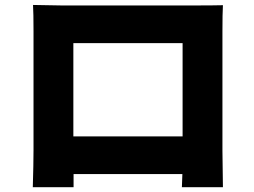

<svg xmlns="http://www.w3.org/2000/svg" viewBox="-20 -743 1040 786"><path d="M727.5 -566.4H280.3V-184.6H727.5ZM890.6 -614.3V-126L892.6 23.4H724.6L726.6 -30.3H281.2V23.4H114.3Q117.2 -73.2 117.2 -127.9V-614.3Q117.2 -691.4 115.2 -722.7Q197.3 -720.7 230.5 -720.7H788.1Q852.5 -720.7 892.6 -721.7Q890.6 -688.5 890.6 -614.3Z"/></svg>

Font: Gen Shin Gothic Monospace Heavy
Style: Bold
Weight: 800
Designer: [Source Han Sans]
Ryoko NISHIZUKA  (kana & ideographs); Paul D. Hunt (Latin, Greek & Cyrillic); Wenlong ZHANG  (bopomofo
Version: Version 1.002.20150607